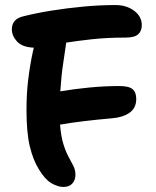

<svg xmlns="http://www.w3.org/2000/svg" viewBox="-20 -729 620 761"><path d="M231 12Q209 12 183.5 -3Q158 -18 134 -58Q111 -95 98 -149.5Q85 -204 85 -294Q85 -358 92 -415Q99 -472 110 -523Q112 -532 114 -540Q68 -542 47.5 -564.5Q27 -587 27 -613Q27 -653 71 -664Q122 -677 184.5 -687Q247 -697 312 -703Q377 -709 438 -709Q481 -709 511.5 -686.5Q542 -664 542 -629Q542 -606 527.5 -593Q513 -580 477 -580Q404 -580 345 -573.5Q286 -567 242 -560V-557Q238 -526 230.5 -478Q223 -430 219 -367Q272 -376 333 -382Q394 -388 453 -388Q491 -388 505.5 -375.5Q520 -363 520 -337Q520 -300 492.5 -281.5Q465 -263 422 -260Q364 -255 310.5 -248.5Q257 -242 218 -235Q222 -187 231.5 -157Q241 -127 252 -107Q263 -87 271 -71Q279 -55 279 -36Q279 -16 267 -2Q255 12 231 12Z"/></svg>

Font: Shantell Sans Normal
Style: Regular
Weight: 600
Designer: Stephen Nixon, Anya Danilova, Shantell Martin
Foundry: Arrow Type
Version: Version 1.009;[a7da0bfa3]